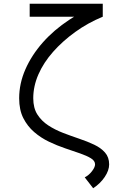

<svg xmlns="http://www.w3.org/2000/svg" viewBox="-20 -820 640 1022"><path d="M476 182 431 124Q453 113 469.5 91.5Q486 70 486 55Q486 36 464 22.5Q442 9 406 -3.5Q370 -16 327 -30.5Q284 -45 241 -65.5Q198 -86 162 -117Q126 -148 104 -191.5Q82 -235 82 -297Q82 -375 115 -450.5Q148 -526 207.5 -593.5Q267 -661 348.5 -714.5Q430 -768 527 -800V-731H138V-800H527V-731Q447 -698 380 -649.5Q313 -601 262.5 -544Q212 -487 184.5 -424Q157 -361 157 -297Q157 -245 179 -210.5Q201 -176 237 -152.5Q273 -129 316 -112.5Q359 -96 402 -81.5Q445 -67 481 -50Q517 -33 539 -8Q561 17 561 55Q561 87 537.5 122Q514 157 476 182Z"/></svg>

Font: Victor Mono
Style: Regular
Weight: 400
Monospace: yes
Designer: Rune Bjørnerås
Version: Version 1.561;gftools[0.9.30]